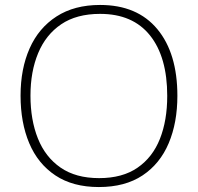

<svg xmlns="http://www.w3.org/2000/svg" viewBox="-20 -745 799 775"><path d="M696 -358Q696 -250 661 -167Q626 -84 555.5 -37Q485 10 379 10Q274 10 203.5 -37Q133 -84 98 -167Q63 -250 63 -359Q63 -467 99.5 -549.5Q136 -632 208 -678.5Q280 -725 384 -725Q534 -725 615 -627.5Q696 -530 696 -358ZM103 -359Q103 -261 133 -186Q163 -111 224.5 -68.5Q286 -26 380 -26Q474 -26 535 -68Q596 -110 625.5 -184.5Q655 -259 655 -358Q655 -515 585.5 -602Q516 -689 384 -689Q289 -689 227 -647Q165 -605 134 -530.5Q103 -456 103 -359Z"/></svg>

Font: Noto Sans Kannada ExtraLight
Style: Regular
Weight: 200
Designer: Jelle Bosma - Monotype Design Team
Foundry: Monotype Imaging Inc.
Version: Version 2.005; ttfautohint (v1.8.4.7-5d5b)